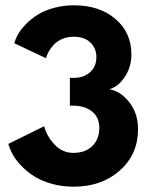

<svg xmlns="http://www.w3.org/2000/svg" viewBox="-20 -692 577 724"><path d="M34 -529Q38.5 -546 49 -564.2Q59.5 -582.5 78.8 -602Q98 -621.5 122.8 -637Q147.5 -652.5 183.2 -662.2Q219 -672 259.5 -672Q354.5 -672 415 -620.8Q475.5 -569.5 475.5 -487Q475.5 -439 450.2 -401.5Q425 -364 392 -355.5Q432.5 -349.5 466.5 -307.8Q500.5 -266 500.5 -204.5Q500.5 -110 431.8 -49Q363 12 257.5 12Q215 12 177.5 1.8Q140 -8.5 113 -24.8Q86 -41 64.5 -62.5Q43 -84 30.2 -105.8Q17.5 -127.5 11.5 -149.5L146.5 -216Q156.5 -178 185.8 -146.8Q215 -115.5 256.5 -115.5Q302 -115.5 328.2 -141.5Q354.5 -167.5 354.5 -209Q354.5 -250 326.8 -271.8Q299 -293.5 256.5 -293.5H243.5V-398.5H260.5Q296 -398.5 319.8 -420Q343.5 -441.5 343.5 -476.5Q343.5 -510 320.8 -531.8Q298 -553.5 258 -553.5Q234 -553.5 214 -544.8Q194 -536 182 -522.5Q170 -509 163 -496.2Q156 -483.5 153.5 -472.5Z"/></svg>

Font: League Spartan
Style: Bold
Weight: 700
Foundry: The League of Moveable Type
Version: Version 2.002